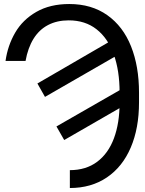

<svg xmlns="http://www.w3.org/2000/svg" viewBox="-20 -738 727 965"><path d="M328.1 -717.8Q440.4 -717.8 519.5 -661.6Q598.6 -605.5 638.7 -504.9Q678.7 -404.3 678.7 -272.5V-222.7Q678.7 -93.8 637.2 3.4Q595.7 100.6 517.1 153.8Q438.5 207 331.1 207V117.2Q412.1 117.2 468.3 75.2Q524.4 33.2 552.7 -43Q581.1 -119.1 581.1 -222.7V-273.4Q581.1 -382.8 551.8 -464.4Q522.5 -545.9 465.3 -590.8Q408.2 -635.7 325.2 -635.7Q266.6 -635.7 221.7 -612.3Q176.8 -588.9 148.4 -543Q120.1 -497.1 108.4 -431.6H7.8Q18.6 -508.8 56.2 -573.7Q93.8 -638.7 162.6 -678.2Q231.4 -717.8 328.1 -717.8ZM540 -534.2 579.1 -465.8 206.1 -251 168 -318.4ZM636.7 -316.4 667 -244.1 302.7 -34.2 263.7 -102.5Z"/></svg>

Font: Pretendard JP Variable
Style: Regular
Weight: 400
Designer: Base glyphs from Inter by Rasmus Andersson; Hangul glyphs from Noto Sans CJK(Source Han Sans) by Jang Soo-young and Kang
Foundry: Kil Hyung-jin
Version: Version 1.307;Glyphs 3.2 (3192)